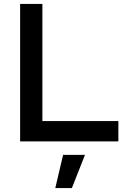

<svg xmlns="http://www.w3.org/2000/svg" viewBox="-20 -724 648 983"><path d="M197 -704V-104H586V0H83V-704ZM303 69H415L348 239H263Z"/></svg>

Font: CBA Beacon Sans Bold
Style: Regular
Weight: 700
Designer: Wei Huang
Foundry: Wei Huang
Version: Version 1.002